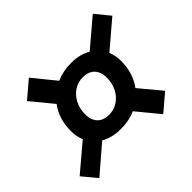

<svg xmlns="http://www.w3.org/2000/svg" viewBox="-161 -882 1096 1096"><g transform="rotate(-45 387.0 -334.0)"><path d="M69 11 -3 -76 159 -213Q144 -250 144 -294Q144 -393 196 -461L88 -592L190 -679L300 -544Q354 -568 420 -568Q492 -568 540 -538L706 -679L777 -592L615 -454Q630 -417 630 -374Q630 -324 616.5 -282Q603 -240 578 -207L687 -76L585 11L474 -124Q422 -100 354 -100Q283 -100 233 -130ZM365 -205Q403 -205 435 -225.5Q467 -246 486 -282.5Q505 -319 505 -366Q505 -410 480.5 -436.5Q456 -463 409 -463Q370 -463 338.5 -442.5Q307 -422 288 -385.5Q269 -349 269 -302Q269 -258 293.5 -231.5Q318 -205 365 -205Z"/></g></svg>

Font: Gantari
Style: Bold Italic
Weight: 700
Italic angle: -10°
Designer: Anugrah Pasau
Foundry: Lafontype
Version: Version 1.000; ttfautohint (v1.8.4.7-5d5b)